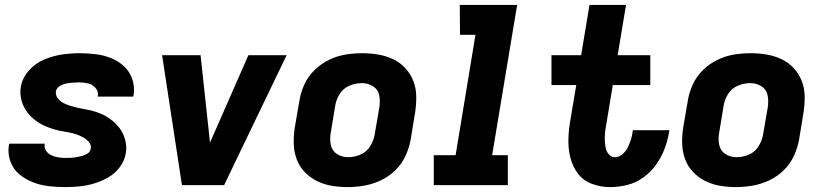

<svg xmlns="http://www.w3.org/2000/svg" viewBox="-20 -755 3352 783"><path d="M246 8Q275 8 305 5Q335 2 364.5 -7Q394 -16 422 -32Q450 -48 469 -74Q488 -100 493 -130Q496 -146 494.5 -161.5Q493 -177 488.5 -191.5Q484 -206 476.5 -219Q469 -232 459 -243Q449 -254 437.5 -263.5Q426 -273 413 -280.5Q400 -288 386 -293.5Q372 -299 357 -303Q342 -307 326.5 -309.5Q311 -312 296 -315.5Q281 -319 266.5 -323.5Q252 -328 238.5 -335Q225 -342 215.5 -354.5Q206 -367 208 -383Q211 -396 224 -404Q237 -412 250.5 -414.5Q264 -417 277.5 -418Q291 -419 304 -419Q323 -419 340.5 -414.5Q358 -410 370 -396Q382 -382 379 -363Q379 -362 378 -361H523Q524 -364 525 -368Q530 -401 519.5 -432Q509 -463 486 -484.5Q463 -506 433 -518Q403 -530 370 -534Q337 -538 304 -538Q268 -538 231.5 -532.5Q195 -527 159.5 -512Q124 -497 97.5 -467Q71 -437 65 -401Q62 -385 63.5 -369Q65 -353 69.5 -339Q74 -325 81.5 -312Q89 -299 99 -287.5Q109 -276 120.5 -267Q132 -258 145 -250.5Q158 -243 172 -237.5Q186 -232 201 -227.5Q216 -223 231 -220.5Q246 -218 261.5 -215Q277 -212 291.5 -207Q306 -202 319 -195Q332 -188 342.5 -176Q353 -164 350 -148Q348 -136 337 -129Q326 -122 314.5 -119Q303 -116 291.5 -114Q280 -112 268.5 -111.5Q257 -111 246 -111Q231 -111 216.5 -113.5Q202 -116 189 -122Q176 -128 168 -140Q160 -152 162 -167L163 -169H18Q17 -166 16 -162Q11 -128 22.5 -96.5Q34 -65 58.5 -44.5Q83 -24 113.5 -12Q144 0 177.5 4Q211 8 246 8Z M722 0H894L979 -177L1149 -530H993L838 -177Q837 -175 836 -173Q836 -175 836 -177L798 -530H641Z M1397 8Q1431 8 1465.5 2Q1500 -4 1533 -19.5Q1566 -35 1592.5 -61Q1619 -87 1634 -120Q1649 -153 1655 -187L1673 -297Q1678 -330 1677.5 -363Q1677 -396 1665.5 -425Q1654 -454 1633 -477Q1612 -500 1583.5 -513.5Q1555 -527 1523 -532.5Q1491 -538 1458 -538Q1424 -538 1389.5 -532.5Q1355 -527 1322 -511Q1289 -495 1262.5 -469Q1236 -443 1221 -410Q1206 -377 1201 -344L1182 -234Q1177 -200 1178 -167.5Q1179 -135 1190 -105.5Q1201 -76 1222.5 -53.5Q1244 -31 1272 -17Q1300 -3 1332 2.5Q1364 8 1397 8ZM1400 -114Q1374 -114 1354 -127Q1334 -140 1329 -164.5Q1324 -189 1329 -214L1347 -324Q1351 -349 1365.5 -372Q1380 -395 1405 -405.5Q1430 -416 1456 -416Q1481 -416 1501.5 -403Q1522 -390 1526.5 -366Q1531 -342 1527 -317L1508 -207Q1504 -182 1489.5 -158.5Q1475 -135 1450 -124.5Q1425 -114 1400 -114Z M1749 0H2051V-122H1987L2089 -735H1855L1856 -613H1919L1838 -122H1749Z M2468 8Q2502 8 2537 -0.5Q2572 -9 2602.5 -30.5Q2633 -52 2654.5 -82Q2676 -112 2689 -145Q2702 -178 2708 -213Q2709 -218 2710 -224H2561L2560 -219Q2558 -202 2553 -186Q2548 -170 2540.5 -154.5Q2533 -139 2519 -126.5Q2505 -114 2489 -114Q2473 -114 2463 -125.5Q2453 -137 2450 -152Q2447 -167 2446.5 -182.5Q2446 -198 2447.5 -214Q2449 -230 2452 -245L2479 -408H2632V-530H2499L2533 -735H2384L2350 -530H2229V-408H2330L2306 -265Q2299 -226 2298 -187.5Q2297 -149 2306 -112.5Q2315 -76 2337 -47Q2359 -18 2394.5 -5Q2430 8 2468 8Z M2981 8Q3015 8 3049.5 2Q3084 -4 3117 -19.5Q3150 -35 3176.5 -61Q3203 -87 3218 -120Q3233 -153 3239 -187L3257 -297Q3262 -330 3261.5 -363Q3261 -396 3249.5 -425Q3238 -454 3217 -477Q3196 -500 3167.5 -513.5Q3139 -527 3107 -532.5Q3075 -538 3042 -538Q3008 -538 2973.5 -532.5Q2939 -527 2906 -511Q2873 -495 2846.5 -469Q2820 -443 2805 -410Q2790 -377 2785 -344L2766 -234Q2761 -200 2762 -167.5Q2763 -135 2774 -105.5Q2785 -76 2806.5 -53.5Q2828 -31 2856 -17Q2884 -3 2916 2.5Q2948 8 2981 8ZM2984 -114Q2958 -114 2938 -127Q2918 -140 2913 -164.5Q2908 -189 2913 -214L2931 -324Q2935 -349 2949.5 -372Q2964 -395 2989 -405.5Q3014 -416 3040 -416Q3065 -416 3085.5 -403Q3106 -390 3110.5 -366Q3115 -342 3111 -317L3092 -207Q3088 -182 3073.5 -158.5Q3059 -135 3034 -124.5Q3009 -114 2984 -114Z"/></svg>

Font: Iosevka Sparkle Heavy Oblique
Style: Regular
Weight: 900
Italic angle: -9°
Designer: Belleve Invis
Foundry: Belleve Invis
Version: Version 4.5.0; ttfautohint (v1.8.3)